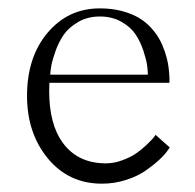

<svg xmlns="http://www.w3.org/2000/svg" viewBox="-20 -441 468 461"><path d="M219.7 -420.9Q248.5 -420.9 272.5 -414.6Q296.4 -408.2 313 -398.4Q329.6 -388.7 342.5 -374.5Q355.5 -360.4 363 -346.4Q370.6 -332.5 376 -316.4Q381.3 -300.3 383.3 -288.6Q385.3 -276.9 386.2 -264.6Q387.2 -252.4 387 -248.5Q386.7 -244.6 386.7 -242.2H98.6Q98.1 -231.9 98.1 -222.2Q98.1 -143.1 130.4 -98.6Q166.5 -48.8 234.4 -48.8Q253.9 -48.8 273.7 -56.2Q293.5 -63.5 306.6 -72.5Q319.8 -81.5 332 -93.3Q344.2 -105 347.9 -109.6Q351.6 -114.3 353.5 -117.2L387.7 -86.9L381.3 -78.1Q375 -68.8 361.1 -56.2Q347.2 -43.5 328.9 -30.8Q310.5 -18.1 282.7 -9Q254.9 0 224.6 0Q145 0 95 -60.5Q44.9 -121.1 44.9 -210.9Q44.9 -303.7 94.2 -362.3Q143.6 -420.9 219.7 -420.9ZM100.6 -261.7H335Q335 -270.5 333.3 -283.7Q331.5 -296.9 324.5 -318.6Q317.4 -340.3 305.9 -357.9Q294.4 -375.5 272 -388.4Q249.5 -401.4 219.7 -401.4Q190.4 -401.4 167.7 -388.2Q145 -375 133.1 -357.7Q121.1 -340.3 113.3 -318.4Q105.5 -296.4 103.3 -283.7Q101.1 -271 100.6 -261.7Z"/></svg>

Font: Buda
Style: light
Weight: 400
Version: Version 1.002